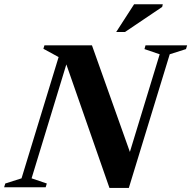

<svg xmlns="http://www.w3.org/2000/svg" viewBox="-53 -904 924 927"><path d="M588.5 -130 553.5 -103 718 -642 644.5 -667 649.5 -685H850.5L845 -667L766.5 -642L569 3.5H475.5L256.5 -624L279 -631.5L99.5 -43L173 -18L167.5 0H-33L-27.5 -18L51 -43L230 -628.5L156.5 -668.5L161.5 -685H391ZM508 -749.5 594.5 -883.5H733L730 -870.5L550.5 -749.5Z"/></svg>

Font: Newsreader 36pt
Style: Bold Italic
Weight: 700
Italic angle: -17°
Designer: Hugues Gentile
Foundry: Production Type
Version: Version 1.003